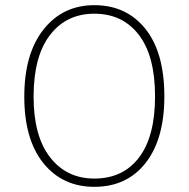

<svg xmlns="http://www.w3.org/2000/svg" viewBox="-20 -713 730 743"><path d="M345 -693Q469 -693 542.5 -601.5Q616 -510 616 -340Q616 -175 543.5 -82.5Q471 10 345 10Q222 10 148 -81.5Q74 -173 74 -339Q74 -505 148.5 -599Q223 -693 345 -693ZM345 -660Q237 -660 173.5 -577.5Q110 -495 110 -339Q110 -186 174 -104Q238 -22 345 -22Q456 -22 518 -103.5Q580 -185 580 -340Q580 -497 517 -578.5Q454 -660 345 -660Z"/></svg>

Font: Fira Sans UltraLight
Style: Regular
Weight: 200
Designer: Carrois Corporate & Edenspiekermann AG
Foundry: Carrois Corporate GbR & Edenspiekermann AG
Version: Version 4.106;PS 004.106;hotconv 1.0.70;makeotf.lib2.5.58329